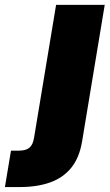

<svg xmlns="http://www.w3.org/2000/svg" viewBox="-136 -549 444 773"><path d="M89.8 -529.3H285.6L194.8 18.6Q184.1 85 151.4 125.7Q118.7 166.5 66.2 185.3Q13.7 204.1 -56.6 204.1H-116.2L-91.8 57.6H-61.5Q-31.7 57.6 -17.6 45.7Q-3.4 33.7 1 6.3Z"/></svg>

Font: Inter 24pt Black
Style: Italic
Weight: 900
Italic angle: -9.3988°
Designer: Rasmus Andersson
Foundry: rsms
Version: Version 4.001;git-66647c0bb